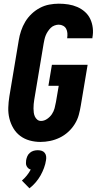

<svg xmlns="http://www.w3.org/2000/svg" viewBox="-20 -763 540 1043"><path d="M200 8Q169 8 140.5 0Q112 -8 89.5 -25Q67 -42 52.5 -66.5Q38 -91 31 -119.5Q24 -148 25 -178.5Q26 -209 31 -240L82 -545Q86 -570 94.5 -595.5Q103 -621 117 -644.5Q131 -668 151.5 -687.5Q172 -707 196.5 -720Q221 -733 247.5 -738Q274 -743 299 -743Q326 -743 351.5 -739Q377 -735 400 -725Q423 -715 441.5 -698.5Q460 -682 470.5 -659.5Q481 -637 484 -611Q487 -585 482 -559V-555H345V-557Q347 -570 346 -583Q345 -596 339.5 -606.5Q334 -617 323 -623Q312 -629 299 -629Q288 -629 276 -624.5Q264 -620 255.5 -611.5Q247 -603 240 -592.5Q233 -582 228.5 -571Q224 -560 221.5 -548.5Q219 -537 217 -526L166 -221Q164 -209 163 -197.5Q162 -186 162 -174Q162 -162 163.5 -151Q165 -140 169.5 -130Q174 -120 182.5 -113Q191 -106 203 -106Q220 -106 236 -117Q252 -128 262 -143Q272 -158 276.5 -175Q281 -192 284 -209L299 -297H243L262 -411H456L419 -190Q415 -165 408 -139Q401 -113 386 -89Q371 -65 350 -46Q329 -27 304 -15Q279 -3 252.5 2.5Q226 8 200 8ZM140 260 99 218Q114 205 126 190Q138 175 147 158Q139 156 133.5 151Q128 146 124.5 139Q121 132 121 123.5Q121 115 122 107Q124 96 128.5 85.5Q133 75 142.5 67Q152 59 163 56Q174 53 185 53Q196 53 206 56Q216 59 222.5 67Q229 75 230.5 85.5Q232 96 230 107Q227 128 219 149.5Q211 171 200 190.5Q189 210 173.5 228Q158 246 140 260Z"/></svg>

Font: Iosevka SS18 Heavy
Style: Italic
Weight: 900
Italic angle: -9°
Monospace: yes
Designer: Belleve Invis
Foundry: Belleve Invis
Version: Version 25.1.1; ttfautohint (v1.8.4)